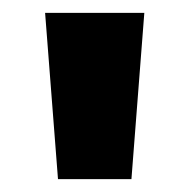

<svg xmlns="http://www.w3.org/2000/svg" viewBox="-20 -734 293 298"><path d="M204 -714H50L70 -456H184Z"/></svg>

Font: Noto Sans Gujarati Condensed ExtraBold
Style: Regular
Weight: 800
Width: 3
Designer: Jelle Bosma - Monotype Design Team, Universal Thirst
Foundry: Monotype Imaging Inc.
Version: Version 2.106